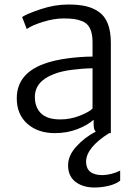

<svg xmlns="http://www.w3.org/2000/svg" viewBox="-20 -585 601 855"><path d="M473.6 7.8H466.3Q362.8 72.3 363.3 136.7Q364.7 194.8 436.5 194.8Q476.1 193.8 515.1 174.8V219.7Q496.1 234.4 464.8 242.2Q433.6 250 400.9 250Q349.6 250 316.7 225.1Q283.7 200.2 283.2 152.3Q282.7 107.9 320.3 66.9Q357.9 25.9 406.7 1Q397 -6.3 397 -31.2V-51.8Q370.6 -27.8 324.7 -10Q278.8 7.8 224.1 7.8Q148.9 7.8 101.8 -33.9Q54.7 -75.7 54.7 -147Q54.7 -255.9 174.8 -300.3Q219.7 -316.9 280.3 -325Q340.8 -333 392.1 -333V-397.5Q392.1 -423.8 386.5 -442.9Q380.9 -461.9 370.8 -473.4Q360.8 -484.9 343.8 -491.5Q326.7 -498 307.9 -500.5Q289.1 -502.9 262.2 -502.9Q221.7 -502.9 172.1 -487.8Q122.6 -472.7 99.1 -455.6L78.6 -509.3Q101.6 -524.4 163.1 -544.7Q224.6 -564.9 283.7 -564.9Q329.1 -564.9 361.6 -557.6Q394 -550.3 420.4 -532Q446.8 -513.7 460.2 -479.2Q473.6 -444.8 473.6 -394ZM248 -53.2Q294.4 -53.2 336.7 -70.3Q378.9 -87.4 392.1 -101.6V-280.8Q353.5 -280.8 302.5 -274.4Q251.5 -268.1 219.7 -254.9Q135.3 -222.7 135.3 -153.3Q135.3 -106.9 162.8 -80.1Q190.4 -53.2 248 -53.2Z"/></svg>

Font: HaufeMerriweatherSansLt
Style: Regular
Weight: 300
Designer: Eben Sorkin
Foundry: Eben Sorkin
Version: Version 1.56